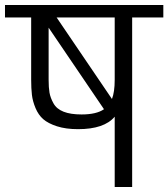

<svg xmlns="http://www.w3.org/2000/svg" viewBox="-30 -750 675 770"><path d="M430 0H500V-680H625V-730H-10V-680H95V-430Q95 -395 98 -369.5Q101 -344 112.5 -316.5Q124 -289 143.5 -272Q163 -255 198.5 -243.5Q234 -232 283 -232Q388 -232 430 -282ZM419 -353 197 -680H430V-430Q430 -381 419 -353ZM297 -291Q253 -291 225 -302Q197 -313 184.5 -335.5Q172 -358 168.5 -378.5Q165 -399 165 -430V-639L387 -312Q357 -291 297 -291Z"/></svg>

Font: Glegoo
Style: Regular
Weight: 400
Version: Version 2.0.1; ttfautohint (v0.9) -r 48 -G 60